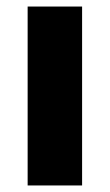

<svg xmlns="http://www.w3.org/2000/svg" viewBox="-20 -567 336 587"><path d="M64.5 0V-547H231V0Z"/></svg>

Font: Encode Sans SmExp
Style: Bold
Weight: 700
Width: 6
Designer: Multiple Designers
Foundry: Impallari Type
Version: Version 3.002; ttfautohint (v1.8.3) -l 8 -r 50 -G 200 -x 14 